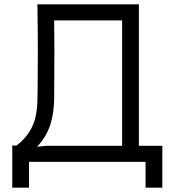

<svg xmlns="http://www.w3.org/2000/svg" viewBox="-20 -753 800 893"><path d="M122 -44 125 -68 197 -75H548V-658H232Q234 -539 232 -300Q231 -206 203 -145Q175 -84 122 -44ZM37 -76H57Q106 -114 129.5 -163.5Q153 -213 154 -290Q154 -322 155 -336Q156 -428 156 -515.5Q156 -603 154 -733H626V-75H735V120H657V0H115V120H37Z"/></svg>

Font: Kreadon
Style: Regular
Weight: 400
Designer: kohakuno
Foundry: StudioGnu
Version: Version 1.000;Glyphs 3.1.2 (3151)